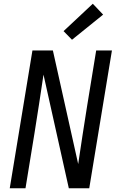

<svg xmlns="http://www.w3.org/2000/svg" viewBox="-20 -1004 640 1024"><path d="M32 0 153 -735H262L397 -129Q409 -207 420.5 -285Q432 -363 445 -441L493 -735H577L456 0H347L212 -606Q200 -528 188.5 -450Q177 -372 164 -294L116 0ZM364 -792 319 -838 475 -984 530 -926Z"/></svg>

Font: Iosevka Extended Oblique
Style: Regular
Weight: 400
Width: 7
Italic angle: -9°
Monospace: yes
Designer: Belleve Invis
Foundry: Belleve Invis
Version: Version 32.0.1; ttfautohint (v1.8.4)